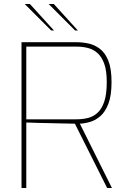

<svg xmlns="http://www.w3.org/2000/svg" viewBox="-20 -944 632 964"><path d="M88 0V-732H364Q394 -732 424.5 -725.5Q455 -719 481.5 -699Q508 -679 524 -639Q540 -599 540 -532Q540 -465 524.5 -424Q509 -383 484.5 -361.5Q460 -340 432.5 -332Q405 -324 381 -323L542 0H518L356 -323Q336 -323 305 -324Q274 -325 238.5 -325.5Q203 -326 169.5 -327Q136 -328 112 -329V0ZM112 -345H364Q394 -345 421 -351.5Q448 -358 469.5 -377.5Q491 -397 503.5 -434Q516 -471 516 -532Q516 -590 503 -625Q490 -660 468.5 -678.5Q447 -697 420 -703.5Q393 -710 364 -710H112ZM357 -791 224 -924H250L371 -791ZM237 -791 104 -924H130L251 -791Z"/></svg>

Font: Exo Thin Thin
Style: Regular
Weight: 250
Version: Version 2.000